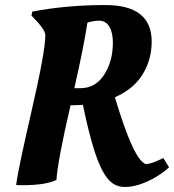

<svg xmlns="http://www.w3.org/2000/svg" viewBox="-20 -730 691 762"><path d="M70 5C130.7 5 175.3 -2 204 -16C207.3 -67.3 226 -166 260 -312C271.3 -312 287.7 -312.7 309 -314C324.3 -240 339.5 -179.3 354.5 -132C369.5 -84.7 386.2 -48.8 404.5 -24.5C422.8 -0.2 446.2 12 474.5 12C502.8 12 533.2 4.7 565.5 -10C597.8 -24.7 626.3 -43.3 651 -66L628 -103L616 -97C590.7 -85 572 -79 560 -79C553.3 -79 544 -86.7 532 -102C505.3 -138.7 473.3 -219.3 436 -344C486 -366 522.8 -396.5 546.5 -435.5C570.2 -474.5 582 -517.7 582 -565C582 -661.7 520.7 -710 398 -710C296 -710 199.3 -701.3 108 -684L105 -668L118 -654C127.3 -645.3 136.7 -634.5 146 -621.5C155.3 -608.5 160 -598 160 -590C160 -548 141.8 -448.2 105.5 -290.5C69.2 -132.8 48.7 -34.7 44 4C48.7 4.7 57.3 5 70 5ZM299 -380H275C299 -484.7 316.3 -571.3 327 -640C327 -640.7 332.5 -642.2 343.5 -644.5C354.5 -646.8 364 -648 372 -648C390.7 -648 404.7 -640 414 -624C423.3 -608 428 -587 428 -561C428 -511.7 416.5 -469.2 393.5 -433.5C370.5 -397.8 339 -380 299 -380Z"/></svg>

Font: Oleo Script
Style: Regular
Weight: 400
Designer: Soytutype
Foundry: Soytutype
Version: Version 1.002